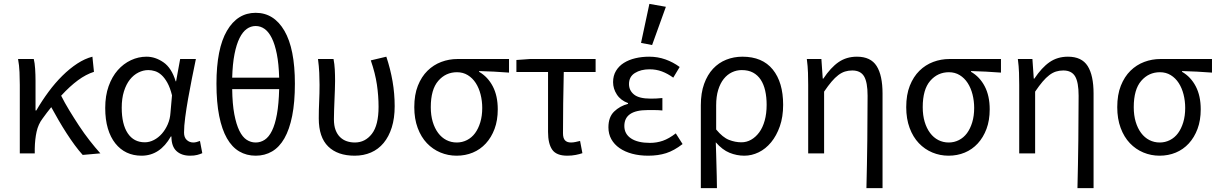

<svg xmlns="http://www.w3.org/2000/svg" viewBox="-20 -790 6275 989"><path d="M406 8Q386 -14 365 -42.5Q344 -71 323 -103.5Q302 -136 282 -170.5Q262 -205 244 -238Q233 -224 221.5 -209.5Q210 -195 199 -179Q177 -150 168.5 -111.5Q160 -73 159 -25V0H82V-353Q82 -382 80.5 -418Q79 -454 73 -486H154Q159 -466 161 -435.5Q163 -405 163 -373V-221H167Q196 -271 230 -317Q264 -363 301.5 -400Q339 -437 378 -462.5Q417 -488 456 -498L464 -420Q423 -407 381.5 -376.5Q340 -346 295 -297Q313 -261 337 -221.5Q361 -182 387 -142.5Q413 -103 441.5 -66.5Q470 -30 497 0Z M709 12Q667 12 633 -4Q599 -20 574 -51.5Q549 -83 535.5 -128.5Q522 -174 522 -234Q522 -297 539.5 -346Q557 -395 586.5 -428.5Q616 -462 654.5 -480Q693 -498 735 -498Q780 -498 822 -469Q864 -440 885 -371H887L908 -486H989Q979 -438 968.5 -385.5Q958 -333 949 -282Q940 -231 934 -185.5Q928 -140 928 -107Q928 -82 942 -69Q956 -56 976 -56Q984 -56 993 -58.5Q1002 -61 1010 -64L1022 -1Q1011 4 996 8Q981 12 959 12Q915 12 889 -12Q863 -36 863 -87H860Q804 12 709 12ZM726 -57Q750 -57 773 -69Q796 -81 814 -101.5Q832 -122 844 -149.5Q856 -177 858 -208L866 -299Q856 -339 842 -364Q828 -389 812 -403.5Q796 -418 778.5 -423.5Q761 -429 744 -429Q718 -429 693 -416.5Q668 -404 649 -380Q630 -356 618.5 -319.5Q607 -283 607 -235Q607 -150 638 -103.5Q669 -57 726 -57Z M1297 12Q1250 12 1212.5 -10Q1175 -32 1149 -77.5Q1123 -123 1109 -193Q1095 -263 1095 -359Q1095 -539 1149 -631.5Q1203 -724 1297 -724Q1391 -724 1445 -631.5Q1499 -539 1499 -359Q1499 -263 1485 -193Q1471 -123 1445 -77.5Q1419 -32 1381.5 -10Q1344 12 1297 12ZM1297 -656Q1272 -656 1251 -641Q1230 -626 1214 -594Q1198 -562 1188 -511.5Q1178 -461 1176 -390H1418Q1416 -461 1406 -511.5Q1396 -562 1380 -594Q1364 -626 1343 -641Q1322 -656 1297 -656ZM1297 -56Q1322 -56 1343.5 -70Q1365 -84 1381 -116.5Q1397 -149 1406.5 -201.5Q1416 -254 1418 -331H1176Q1177 -254 1187 -201.5Q1197 -149 1213 -116.5Q1229 -84 1250.5 -70Q1272 -56 1297 -56Z M1807 12Q1719 12 1670.5 -35.5Q1622 -83 1622 -180Q1622 -224 1624 -266.5Q1626 -309 1626 -353Q1626 -382 1624.5 -415Q1623 -448 1618 -486H1698Q1703 -460 1704.5 -432.5Q1706 -405 1706 -373Q1706 -352 1705 -327.5Q1704 -303 1703 -276.5Q1702 -250 1701 -224Q1700 -198 1700 -176Q1700 -143 1708.5 -120.5Q1717 -98 1732 -83.5Q1747 -69 1766.5 -62.5Q1786 -56 1808 -56Q1861 -56 1895.5 -100.5Q1930 -145 1930 -240Q1930 -296 1921.5 -354Q1913 -412 1890 -479L1970 -498Q1991 -435 2002 -371.5Q2013 -308 2013 -243Q2013 -181 1998 -133.5Q1983 -86 1956 -53.5Q1929 -21 1891 -4.5Q1853 12 1807 12Z M2332 12Q2288 12 2248.5 -4.5Q2209 -21 2179 -52.5Q2149 -84 2131.5 -131Q2114 -178 2114 -238Q2114 -302 2132.5 -348.5Q2151 -395 2182 -425.5Q2213 -456 2253 -471Q2293 -486 2336 -486H2602V-416Q2560 -419 2525 -421Q2490 -423 2448 -424V-420Q2493 -394 2518.5 -345Q2544 -296 2544 -227Q2544 -170 2527.5 -126Q2511 -82 2482.5 -51Q2454 -20 2415.5 -4Q2377 12 2332 12ZM2333 -56Q2361 -56 2385.5 -68.5Q2410 -81 2427 -104Q2444 -127 2454 -160Q2464 -193 2464 -234Q2464 -270 2455.5 -303.5Q2447 -337 2430.5 -362.5Q2414 -388 2389.5 -403Q2365 -418 2334 -418Q2276 -418 2237.5 -373.5Q2199 -329 2199 -238Q2199 -196 2209 -162.5Q2219 -129 2237 -105Q2255 -81 2279.5 -68.5Q2304 -56 2333 -56Z M2902 12Q2846 12 2824.5 -19Q2803 -50 2803 -110V-419H2640V-481L2710 -486H3048V-419H2884Q2882 -337 2881 -257.5Q2880 -178 2880 -104Q2880 -78 2890.5 -67Q2901 -56 2921 -56Q2932 -56 2944 -58.5Q2956 -61 2968 -64L2980 -1Q2966 4 2945.5 8Q2925 12 2902 12Z M3319 12Q3274 12 3236.5 2Q3199 -8 3171.5 -27Q3144 -46 3129 -73Q3114 -100 3114 -134Q3114 -187 3143.5 -215.5Q3173 -244 3215 -255V-259Q3177 -273 3157.5 -303Q3138 -333 3138 -367Q3138 -400 3153 -425Q3168 -450 3193.5 -466Q3219 -482 3252.5 -490Q3286 -498 3324 -498Q3368 -498 3407.5 -484Q3447 -470 3481 -445L3448 -390Q3419 -411 3389.5 -422Q3360 -433 3326 -433Q3281 -433 3250.5 -414Q3220 -395 3220 -357Q3220 -324 3246 -303Q3272 -282 3331 -282Q3345 -282 3359 -282.5Q3373 -283 3392 -285V-221Q3370 -223 3352 -223Q3334 -223 3316 -223Q3196 -223 3196 -141Q3196 -100 3230.5 -77Q3265 -54 3328 -54Q3363 -54 3394.5 -65Q3426 -76 3461 -103L3496 -48Q3452 -14 3411 -1Q3370 12 3319 12ZM3282 -569 3325 -770 3410 -755 3339 -558Z M3590 179V-248Q3590 -311 3607 -358Q3624 -405 3653 -436Q3682 -467 3721 -482.5Q3760 -498 3804 -498Q3907 -498 3960.5 -432Q4014 -366 4014 -250Q4014 -188 3997 -139.5Q3980 -91 3952 -57Q3924 -23 3888 -5.5Q3852 12 3814 12Q3775 12 3738 -3Q3701 -18 3667 -57Q3668 -24 3669 4.5Q3670 33 3670.5 61Q3671 89 3672 118Q3673 147 3673 179ZM3799 -57Q3826 -57 3849.5 -70.5Q3873 -84 3891 -108.5Q3909 -133 3919 -169Q3929 -205 3929 -250Q3929 -290 3921.5 -323Q3914 -356 3898.5 -379.5Q3883 -403 3859 -416Q3835 -429 3801 -429Q3774 -429 3750 -417.5Q3726 -406 3708 -383.5Q3690 -361 3679.5 -327Q3669 -293 3669 -247V-123Q3703 -82 3735 -69.5Q3767 -57 3799 -57Z M4443 179Q4446 59 4447.5 -66Q4449 -191 4449 -297Q4449 -366 4431 -396.5Q4413 -427 4370 -427Q4350 -427 4332.5 -421.5Q4315 -416 4298 -403Q4281 -390 4263.5 -369.5Q4246 -349 4225 -318V0H4143V-353Q4143 -382 4142 -415Q4141 -448 4136 -486H4211L4218 -385H4221Q4259 -442 4299.5 -470Q4340 -498 4394 -498Q4465 -498 4495.5 -450Q4526 -402 4526 -308V179Z M4866 12Q4822 12 4782.5 -4.5Q4743 -21 4713 -52.5Q4683 -84 4665.5 -131Q4648 -178 4648 -238Q4648 -302 4666.5 -348.5Q4685 -395 4716 -425.5Q4747 -456 4787 -471Q4827 -486 4870 -486H5136V-416Q5094 -419 5059 -421Q5024 -423 4982 -424V-420Q5027 -394 5052.5 -345Q5078 -296 5078 -227Q5078 -170 5061.5 -126Q5045 -82 5016.5 -51Q4988 -20 4949.5 -4Q4911 12 4866 12ZM4867 -56Q4895 -56 4919.5 -68.5Q4944 -81 4961 -104Q4978 -127 4988 -160Q4998 -193 4998 -234Q4998 -270 4989.5 -303.5Q4981 -337 4964.5 -362.5Q4948 -388 4923.5 -403Q4899 -418 4868 -418Q4810 -418 4771.5 -373.5Q4733 -329 4733 -238Q4733 -196 4743 -162.5Q4753 -129 4771 -105Q4789 -81 4813.5 -68.5Q4838 -56 4867 -56Z M5530 179Q5533 59 5534.5 -66Q5536 -191 5536 -297Q5536 -366 5518 -396.5Q5500 -427 5457 -427Q5437 -427 5419.5 -421.5Q5402 -416 5385 -403Q5368 -390 5350.5 -369.5Q5333 -349 5312 -318V0H5230V-353Q5230 -382 5229 -415Q5228 -448 5223 -486H5298L5305 -385H5308Q5346 -442 5386.5 -470Q5427 -498 5481 -498Q5552 -498 5582.5 -450Q5613 -402 5613 -308V179Z M5953 12Q5909 12 5869.5 -4.5Q5830 -21 5800 -52.5Q5770 -84 5752.5 -131Q5735 -178 5735 -238Q5735 -302 5753.5 -348.5Q5772 -395 5803 -425.5Q5834 -456 5874 -471Q5914 -486 5957 -486H6223V-416Q6181 -419 6146 -421Q6111 -423 6069 -424V-420Q6114 -394 6139.5 -345Q6165 -296 6165 -227Q6165 -170 6148.5 -126Q6132 -82 6103.5 -51Q6075 -20 6036.5 -4Q5998 12 5953 12ZM5954 -56Q5982 -56 6006.5 -68.5Q6031 -81 6048 -104Q6065 -127 6075 -160Q6085 -193 6085 -234Q6085 -270 6076.5 -303.5Q6068 -337 6051.5 -362.5Q6035 -388 6010.5 -403Q5986 -418 5955 -418Q5897 -418 5858.5 -373.5Q5820 -329 5820 -238Q5820 -196 5830 -162.5Q5840 -129 5858 -105Q5876 -81 5900.5 -68.5Q5925 -56 5954 -56Z"/></svg>

Font: SourceSansPro
Style: Book
Weight: 400
Designer: Paul D. Hunt
Foundry: Adobe Systems Incorporated
Version: Version 2.021;PS 2.000;hotconv 1.0.86;makeotf.lib2.5.63406